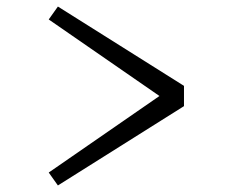

<svg xmlns="http://www.w3.org/2000/svg" viewBox="-20 -582 750 587"><path d="M542.5 -257.5 157 -15 129 -54.5 467.5 -288.5 129 -522.5 157 -562 542.5 -319.5Z"/></svg>

Font: League Mono UltraLight
Style: Regular
Weight: 200
Width: 6
Designer: Tyler Finck
Foundry: The League of Moveable Type / Tyler Finck
Version: Version 2.210